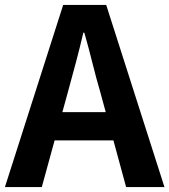

<svg xmlns="http://www.w3.org/2000/svg" viewBox="-24 -761 689 781"><path d="M-4 0 233 -741H408L645 0H489L384 -386Q367 -444 351.5 -506.5Q336 -569 319 -628H315Q301 -568 284.5 -506Q268 -444 252 -386L146 0ZM143 -190V-305H495V-190Z"/></svg>

Font: Noto Sans KR Thin
Style: Bold
Weight: 700
Version: Version 2.004-H2;hotconv 1.0.118;makeotfexe 2.5.65603